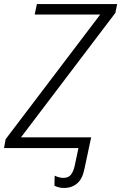

<svg xmlns="http://www.w3.org/2000/svg" viewBox="-29 -734 601 952"><path d="M288 198Q273 198 261 194.5Q249 191 241 187L242 137Q250 141 261.5 144.5Q273 148 286 148Q309 148 321.5 133.5Q334 119 341 90L360 0H-9L-1 -44L468 -662H143L154 -714H552L543 -670L75 -53H423L390 102Q380 153 353.5 175.5Q327 198 288 198Z"/></svg>

Font: Noto Sans Display Light
Style: Italic
Weight: 300
Italic angle: -12°
Designer: Monotype Design Team
Foundry: Monotype Imaging Inc.
Version: Version 2.003